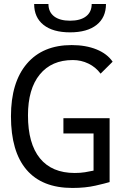

<svg xmlns="http://www.w3.org/2000/svg" viewBox="-20 -928 626 958"><path d="M341.3 9.8Q189.9 9.8 112.3 -81.1Q34.7 -171.9 34.7 -347.7Q34.7 -517.1 114 -610.1Q193.4 -703.1 337.4 -703.1Q408.2 -703.1 461.7 -681.4Q515.1 -659.7 542 -620.1L481.9 -560.5Q457.5 -593.3 421.1 -610.8Q384.8 -628.4 343.3 -628.4Q237.3 -628.4 178.5 -556.4Q119.6 -484.4 119.6 -352.5Q119.6 -211.4 179.2 -138.2Q238.8 -64.9 353 -64.9Q380.4 -64.9 403.8 -68.6Q427.2 -72.3 446.8 -76.7V-262.2H296.4V-338.4H526.9V-19.5Q506.3 -13.2 456.1 -1.7Q405.8 9.8 341.3 9.8ZM329.6 -766.6Q244.1 -766.6 197.3 -803.7Q150.4 -840.8 150.4 -908.2H221.7Q221.7 -868.2 250 -846.4Q278.3 -824.7 329.6 -824.7Q380.9 -824.7 409.2 -846.4Q437.5 -868.2 437.5 -908.2H508.8Q508.8 -840.8 461.9 -803.7Q415 -766.6 329.6 -766.6Z"/></svg>

Font: Cascadia Code NF SemiLight
Style: Regular
Weight: 350
Monospace: yes
Designer: Aaron Bell
Foundry: Saja Typeworks
Version: Version 2404.023; ttfautohint (v1.8.4)